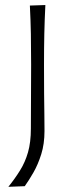

<svg xmlns="http://www.w3.org/2000/svg" viewBox="-20 -530 291 750"><path d="M12.7 199.7Q38.6 167.5 58.3 135.7Q78.1 104 89.4 64.9Q100.6 25.9 100.6 -27.8L101.6 -277.3Q101.6 -342.3 100.6 -396.7Q99.6 -451.2 96.7 -508.3L157.2 -510.3Q154.3 -452.6 153.1 -397.7Q151.9 -342.8 151.9 -277.3Q151.9 -211.4 152.3 -165Q152.8 -118.7 153.3 -84.2Q153.8 -49.8 153.8 -18.1Q153.8 32.2 141.1 72.5Q128.4 112.8 110.6 143.8Q92.8 174.8 76.7 197.3Z"/></svg>

Font: Pinar DS1-Light
Style: Regular
Weight: 300
Designer: Amin Abedi
Version: Version 2.000